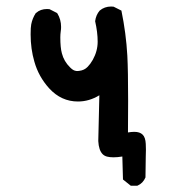

<svg xmlns="http://www.w3.org/2000/svg" viewBox="-20 -473 540 600"><path d="M362.3 16.1Q347.2 18.6 335 18.6Q322.8 18.6 314.5 16.4Q306.2 14.2 300.8 8.8Q288.6 -3.4 287.1 -32.2L290.5 -175.3Q258.8 -155.8 223.6 -155.8Q171.4 -155.8 133.8 -196.8Q100.6 -233.4 87.4 -280.3Q75.7 -320.3 75.7 -365.7Q75.7 -387.7 77.6 -397Q81.1 -415.5 91.8 -432.1L92.8 -432.6Q106.4 -444.8 127 -444.8Q129.9 -444.8 134.8 -444.3L157.7 -432.6L159.2 -431.2Q170.9 -412.1 170.9 -388.7Q170.9 -381.3 169.9 -376Q168.5 -365.7 168.5 -356.4Q168.5 -324.2 173.3 -306.6Q179.7 -281.2 199.2 -262.2Q208 -253.4 214.8 -252Q218.3 -251 221.4 -251Q224.6 -251 227.5 -251.5Q243.7 -253.4 253.9 -264.2Q262.2 -272.5 270 -286.1Q285.2 -313.5 285.2 -342.8Q285.2 -372.1 277.3 -406.7Q279.8 -426.3 291.5 -439.9Q306.6 -452.6 327.1 -452.6Q330.1 -452.6 335 -452.1L359.4 -439.9Q374 -369.1 377.9 -299.3Q380.4 -252.9 380.4 -157.2Q380.4 -113.3 379.9 -59.1Q390.6 -61 399.9 -61Q417 -61 425.8 -52.2Q434.6 -43.5 435.5 -23.4Q436 -15.1 436 -4.6Q436 5.9 435.5 16.6Q435.5 40 434.6 81.5Q426.8 99.6 410.2 106.9L408.7 107.4H391.6H388.7L364.3 87.9Z"/></svg>

Font: Bakudai
Style: Bold
Weight: 700
Version: Version 1.48